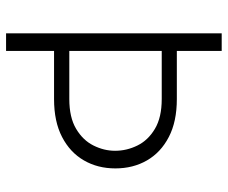

<svg xmlns="http://www.w3.org/2000/svg" viewBox="-79 -672 751 633"><g transform="rotate(90 296.5 -355.5)"><path d="M89.8 -710.9H147.9V-563H306.6Q380.9 -563 431.6 -536.6Q482.4 -510.3 508.8 -464.6Q535.2 -418.9 535.2 -360.4Q535.2 -302.2 508.8 -256.6Q482.4 -210.9 431.6 -184.6Q380.9 -158.2 306.6 -158.2H147.9V0H89.8ZM306.6 -513.2H147.9V-208.5H306.6Q367.2 -208.5 404.8 -231Q442.4 -253.4 459.7 -288.1Q477.1 -322.8 477.1 -359.4Q477.1 -397.9 459.7 -433.1Q442.4 -468.3 404.8 -490.7Q367.2 -513.2 306.6 -513.2Z"/></g></svg>

Font: Vazirmatn FD ExtraLight
Style: Regular
Weight: 200
Designer: Saber Rastikerdar
Foundry: Saber Rastikerdar
Version: Version 33.003